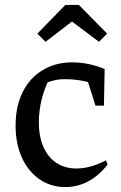

<svg xmlns="http://www.w3.org/2000/svg" viewBox="-20 -747 489 776"><path d="M244 9Q185 9 139.5 -22.5Q94 -54 68.5 -110Q43 -166 43 -239Q43 -318 72 -375.5Q101 -433 153 -464Q205 -495 272 -495Q305 -495 338.5 -488Q372 -481 403 -468L389 -397Q321 -427 241 -427Q215 -427 190 -420Q165 -413 141 -400L182 -434Q160 -392 148.5 -345.5Q137 -299 137 -253Q137 -194 156 -152Q175 -110 209 -88Q243 -66 289 -66Q316 -66 346 -74Q376 -82 408 -99L415 -82Q343 9 244 9ZM366 -320 319 -468H403L400 -320ZM299 -727 413 -611 380 -578 271 -660 164 -578 131 -611 244 -727Z"/></svg>

Font: Piazzolla 24pt Medium
Style: Regular
Weight: 500
Designer: Juan Pablo del Peral
Foundry: Huerta Tipografica
Version: Version 2.005